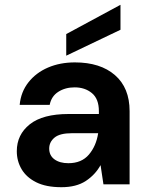

<svg xmlns="http://www.w3.org/2000/svg" viewBox="-20 -768 617 800"><path d="M236 12Q172 12 131 -8.5Q90 -29 70 -63Q50 -97 50 -138Q50 -207 104 -250Q158 -293 266 -293H392V-305Q392 -356 363 -380Q334 -404 291 -404Q252 -404 223 -385.5Q194 -367 187 -331H62Q67 -385 98.5 -425Q130 -465 180 -486.5Q230 -508 292 -508Q398 -508 459 -455Q520 -402 520 -305V0H411L399 -80Q377 -40 337.5 -14Q298 12 236 12ZM265 -88Q320 -88 350.5 -124Q381 -160 389 -213H280Q229 -213 207 -194.5Q185 -176 185 -149Q185 -120 207 -104Q229 -88 265 -88ZM256 -536V-626L482 -748V-644Z"/></svg>

Font: DeepMind Sans
Style: Bold
Weight: 700
Designer: Jonny Pinhorn / Modifications: Colophon Foundry
Foundry: Colophon Foundry
Version: Version 1.002; ttfautohint (v1.8.2)